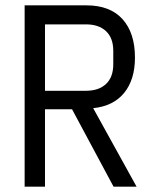

<svg xmlns="http://www.w3.org/2000/svg" viewBox="-20 -697 568 717"><path d="M148 0H72V-677H303Q391 -677 437.5 -625.5Q484 -574 484 -482Q484 -400 444 -350.5Q404 -301 328 -293L490 0H404L249 -289H148ZM301 -358Q349 -358 376 -383.5Q403 -409 403 -457V-507Q403 -555 376 -580.5Q349 -606 301 -606H148V-358Z"/></svg>

Font: PlemolJP
Style: Regular
Weight: 400
Monospace: yes
Version: v2.0.4; ttfautohint (v1.8.4.7-5d5b-dirty) -l 6 -r 45 -G 200 